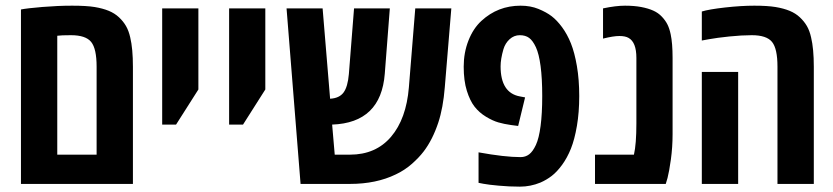

<svg xmlns="http://www.w3.org/2000/svg" viewBox="-20 -660 2990 689"><path d="M55.2 0V-626Q77.1 -630.4 132.3 -635Q187.5 -639.6 239 -639.6Q290.5 -639.6 319.8 -634.8Q349.1 -629.9 370.4 -621.1Q391.6 -612.3 407 -597.9Q422.4 -583.5 432.1 -566.7Q441.9 -549.8 447.3 -525.9Q457 -485.4 457 -420.4V0ZM326.7 -105V-420.9Q326.7 -485.4 307.1 -509.5Q287.6 -533.7 234.4 -533.7Q199.2 -533.7 185.5 -531.7V-105Z M562 -212.9V-629.9H691.9V-338.9L611.8 -212.9Z M802.2 -212.9V-629.9H932.1V-338.9L852.1 -212.9Z M1235.8 0H1058.6L1008.3 -629.9H1137.7L1164.6 -305.7Q1197.8 -307.6 1212.9 -328.1Q1228 -348.6 1231.9 -394L1250.5 -629.9H1378.9L1360.8 -395.5Q1347.2 -219.2 1171.9 -212.9L1181.2 -105H1235.8Q1328.6 -105 1383.3 -169.2Q1438 -233.4 1447.3 -346.7L1470.2 -629.9H1599.6L1576.2 -347.2Q1570.3 -272.9 1552.7 -219.7Q1532.2 -158.2 1500.5 -116.7Q1483.4 -94.2 1457.5 -71.5Q1431.6 -48.8 1400.4 -34.2Q1330.1 0 1235.8 0Z M1707.5 -585Q1766.6 -639.6 1848.1 -639.6Q1883.8 -639.6 1912.4 -627.9Q1940.9 -616.2 1959.7 -601.8Q1978.5 -587.4 1997.1 -562.3Q2015.6 -537.1 2028.8 -504.2Q2042 -471.2 2050.3 -422.6Q2058.6 -374 2058.6 -315.4Q2058.6 -256.8 2050.3 -208.3Q2042 -159.7 2028.8 -126.7Q2015.6 -93.8 1997.1 -68.4Q1978.5 -43 1959.7 -28.6Q1940.9 -14.2 1919.4 -4.9Q1883.8 9.8 1845.7 9.8Q1807.6 9.8 1770 6.3Q1732.4 2.9 1714.8 -0.5L1697.3 -3.9V-113.3Q1791.5 -96.2 1848.1 -96.2Q1865.7 -96.2 1878.9 -106.2Q1892.1 -116.2 1903.1 -139.9Q1914.1 -163.6 1919.9 -207.8Q1925.8 -252 1925.8 -315.4Q1925.8 -378.9 1919.9 -422.9Q1914.1 -466.8 1903.1 -490.5Q1892.1 -514.2 1878.9 -523.9Q1865.7 -533.7 1845.2 -533.7Q1824.7 -533.7 1808.8 -519.3Q1793 -504.9 1786.6 -483.4Q1776.4 -448.2 1776.4 -421.9Q1776.4 -326.7 1845.7 -314L1864.3 -310.5L1839.4 -208L1813.5 -211.4Q1789.1 -214.8 1768.6 -220.7Q1748 -226.6 1723.9 -241.2Q1699.7 -255.9 1683.1 -277.1Q1666.5 -298.3 1655.3 -334.2Q1644 -370.1 1644 -420.7Q1644 -471.2 1661.1 -514.6Q1678.2 -558.1 1707.5 -585Z M2235.8 -523.9Q2224.1 -530.8 2202.6 -530.8Q2181.2 -530.8 2144 -521.5V-629.9Q2189.9 -639.6 2222.9 -639.6Q2255.9 -639.6 2281.2 -634.8Q2306.6 -629.9 2324.5 -621.8Q2342.3 -613.8 2355 -600.3Q2367.7 -586.9 2375 -572.5Q2382.3 -558.1 2386.7 -537.1Q2393.6 -504.9 2393.6 -452.1V-178.2Q2393.6 -132.3 2387.5 -87.9Q2381.3 -43.5 2375.5 -21.5L2369.1 0H2115.2V-105H2254.9Q2263.7 -142.6 2263.7 -217.3V-452.1Q2263.7 -508.3 2235.8 -523.9Z M2890.6 -525.9Q2900.4 -485.4 2900.4 -420.4V0H2770V-420.9Q2770 -485.4 2750.5 -509.5Q2731 -533.7 2677.7 -533.7Q2642.1 -533.7 2597.2 -529.1Q2552.2 -524.4 2525.4 -519.5L2498.5 -514.6V-618.7Q2523.4 -626.5 2581.5 -633.1Q2639.6 -639.6 2686.8 -639.6Q2733.9 -639.6 2763.2 -634.8Q2792.5 -629.9 2813.7 -621.1Q2835 -612.3 2850.3 -597.9Q2865.7 -583.5 2875.5 -566.7Q2885.3 -549.8 2890.6 -525.9ZM2628.9 0H2498.5V-401.9H2628.9Z"/></svg>

Font: Open Sans Hebrew Condensed
Style: Bold
Weight: 700
Width: 3
Foundry: Ascender Corporation, Yanek Iontef
Version: Version 2.001;PS 002.001;hotconv 1.0.70;makeotf.lib2.5.58329